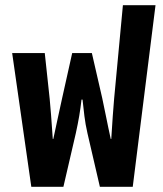

<svg xmlns="http://www.w3.org/2000/svg" viewBox="-20 -722 630 742"><path d="M101 0H225L273 -207C284 -257 290 -293 295 -337H299C304 -293 307 -254 318 -207L366 0H493L581 -702H455L421 -340C418 -302 414 -254 410 -185H408C395 -243 385 -298 375 -343L335 -517H259L220 -342C208 -290 199 -243 186 -185H184C180 -251 174 -318 172 -340L153 -517H27Z"/></svg>

Font: Noto Sans Thai UI ExtCond
Style: Bold
Weight: 700
Width: 2
Designer: Monotype Design Team
Foundry: Monotype Imaging Inc.
Version: Version 2.000